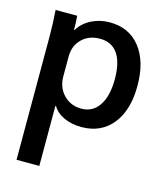

<svg xmlns="http://www.w3.org/2000/svg" viewBox="-112 -594 783 920"><g transform="rotate(15 279.0 -134.0)"><path d="M57 -370Q57 -430 52 -500H159Q162 -467 162 -430H164Q187 -468 228.5 -489Q270 -510 319 -510Q415 -510 470 -440.5Q525 -371 525 -250Q525 -129 469 -59.5Q413 10 316 10Q267 10 229 -7.5Q191 -25 173 -56H170V242H57ZM412 -253Q412 -336 382 -379Q352 -422 294 -422Q239 -422 204.5 -388Q170 -354 170 -301V-202Q170 -147 205 -111Q240 -75 293 -75Q349 -75 380.5 -122Q412 -169 412 -253Z"/></g></svg>

Font: Sarabun SemiBold
Style: Regular
Weight: 600
Designer: Suppakit Chalermlarp | Katatrad Co.,Ltd.
Foundry: Cadson Demak Co.,Ltd.
Version: Version 1.000; ttfautohint (v1.6)